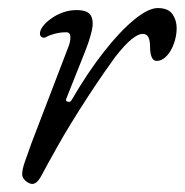

<svg xmlns="http://www.w3.org/2000/svg" viewBox="-20 -439 458 476"><path d="M60 17Q55 17 49 13.5Q43 10 39 4.5Q35 -1 35 -7Q35 -19 41.5 -37.5Q48 -56 58 -84L150 -324Q155 -337 154.5 -348Q154 -359 144 -359Q130 -359 116.5 -355.5Q103 -352 96 -348Q90 -344 84.5 -346.5Q79 -349 79 -356Q79 -364 86.5 -374Q94 -384 107 -393Q119 -402 135.5 -408Q152 -414 170 -414Q198 -414 205.5 -400Q213 -386 207.5 -362.5Q202 -339 190 -309L145 -196Q141 -189 147.5 -187Q154 -185 157 -190Q197 -259 237.5 -310.5Q278 -362 313 -390.5Q348 -419 371 -419Q397 -419 407.5 -404Q418 -389 418 -369Q418 -351 411.5 -332Q405 -313 393.5 -300.5Q382 -288 368 -288Q360 -288 356 -297.5Q352 -307 352 -323Q352 -338 348 -346.5Q344 -355 333 -355Q323 -355 306.5 -342Q290 -329 265 -297Q254 -282 236 -256Q218 -230 197.5 -198.5Q177 -167 157 -134.5Q137 -102 122 -75Q95 -27 83.5 -5Q72 17 60 17Z"/></svg>

Font: EB Garamond
Style: Italic
Weight: 400
Italic angle: -17.2°
Designer: Georg Duffner and Octavio Pardo
Foundry: Georg Duffner
Version: Version 1.001